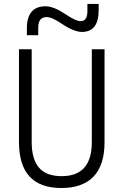

<svg xmlns="http://www.w3.org/2000/svg" viewBox="-20 -943 626 973"><path d="M291 9.8Q76.2 9.8 76.2 -222.7V-693.4H140.6V-222.7Q140.6 -137.2 177.2 -93.8Q213.9 -50.3 293 -50.3Q445.3 -50.3 445.3 -222.7V-693.4H509.8V-222.7Q509.8 -106.4 454.1 -48.3Q398.4 9.8 291 9.8ZM116.2 -764.6V-798.8Q116.2 -911.1 210.9 -911.1Q251.5 -911.1 308.6 -873Q335.9 -855 355.2 -845.5Q374.5 -835.9 388.7 -835.9Q422.9 -835.9 422.9 -887.2V-922.9H480V-892.1Q480 -781.2 395.5 -781.2Q355 -781.2 293.5 -822.3Q269.5 -838.4 250.2 -847.4Q231 -856.4 216.8 -856.4Q173.8 -856.4 173.8 -803.7V-764.6Z"/></svg>

Font: CaskaydiaMono NF Light
Style: Regular
Weight: 300
Designer: Aaron Bell
Foundry: Saja Typeworks
Version: Version 2111.001; ttfautohint (v1.8.4);Nerd Fonts 3.1.1